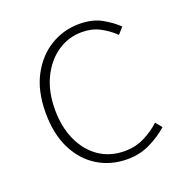

<svg xmlns="http://www.w3.org/2000/svg" viewBox="-105 -633 703 739"><g transform="rotate(-20 246.0 -263.5)"><path d="M295 13Q228 13 174.5 -19.5Q121 -52 90 -113.5Q59 -175 59 -262Q59 -351 92 -413Q125 -475 179 -507.5Q233 -540 296 -540Q350 -540 387 -519.5Q424 -499 450 -474L427 -448Q401 -473 369 -490Q337 -507 296 -507Q240 -507 195 -476Q150 -445 123.5 -390Q97 -335 97 -262Q97 -190 122 -135.5Q147 -81 191.5 -50.5Q236 -20 296 -20Q340 -20 377 -38.5Q414 -57 442 -83L463 -57Q430 -28 388 -7.5Q346 13 295 13Z"/></g></svg>

Font: Source Han Sans SC ExtraLight
Style: Regular
Weight: 250
Designer: Ryoko NISHIZUKA 西塚涼子 (kana, bopomofo & ideographs); Paul D. Hunt (Latin, Greek & Cyrillic); Sandoll Communications 산돌커뮤니
Foundry: Adobe
Version: Version 2.004;hotconv 1.0.118;makeotfexe 2.5.65603